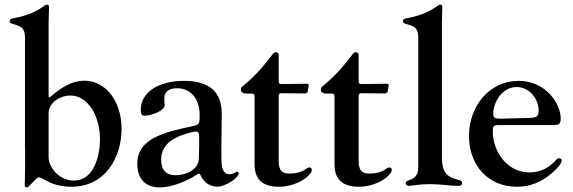

<svg xmlns="http://www.w3.org/2000/svg" viewBox="-20 -794 2469 828"><path d="M87.7 -152.3H88.1V-78.5C88.1 -28.8 86.6 -5.3 86.6 3.2C86.6 9.2 88.8 14.2 95.2 14.2C99.8 14.2 103.7 10.3 109.4 4.6C128.6 -15.3 140.3 -29.1 147.7 -29.1C158 -29.1 175.4 -16 189.6 -9.6C213.8 2.5 249.6 11.4 288 11.4C437.1 11.4 504.3 -119.7 504.3 -237.9C504.3 -354.8 438.2 -446 343.4 -446C292.3 -446 245.7 -418.3 201.3 -379.6L198.2 -377.1C192.5 -372.9 190.7 -372.9 189.6 -378.2V-707.7L190 -708.1C190 -728.7 191.4 -749.6 191.4 -763.8C191.4 -771 188.2 -774.1 183.2 -774.1C179.3 -774.1 175.8 -772.7 171.2 -769.2C143.8 -748.6 103.3 -727.6 44 -716.6C29.5 -714.1 21.7 -711.3 21.7 -702.4C21.7 -695.7 26.6 -692.8 36.6 -690.3C81.3 -678.6 88.1 -666.9 88.1 -621.8L87.7 -621.4ZM189.6 -115.1V-306.8C189.6 -348 236.2 -382.1 283.4 -382.1C360.1 -382.1 411.2 -292.6 411.2 -193.2C411.2 -123.6 385.7 -15.3 299 -15.3C233 -15.3 189.6 -74.6 189.6 -115.1Z M668.7 14.2C725.5 14.2 795.5 -17.8 831 -42.3C833.1 -44 835.6 -45.1 837.7 -45.1C840.9 -45.1 842.7 -42.6 844.5 -39.1C856.2 -10.7 882.8 11 916.9 11C951.3 11 1009.2 -25.9 1009.2 -46.5C1009.2 -50.1 1007.8 -53.6 1002.8 -53.6C997.9 -53.6 986.2 -42.6 969.8 -42.6C945.7 -42.6 935 -61.8 934.7 -109.4C934.3 -199.9 936.4 -230.8 936.1 -306.1C935.4 -392.8 888.5 -445.3 773.4 -445.3C655.5 -445.3 587 -389.9 587 -322.1C586.6 -301.1 592 -295.1 604 -295.1C628.9 -295.1 690.3 -314.3 690.3 -341.6C689.6 -350.9 688.2 -361.5 688.6 -370.4C688.6 -394.2 703.8 -413.4 743.6 -413.4C790.5 -413.4 823.2 -384.9 835.9 -340.2C841.3 -323.2 841.3 -296.9 840.6 -278.1C839.8 -261.7 833.8 -255 817.8 -251.4C699.2 -225.9 572.1 -201 572.1 -88.4C572.1 -18.5 611.2 14.2 668.7 14.2ZM675.1 -106.9C675.1 -177.6 738.6 -208.5 816.4 -225.9C832.4 -229 838.1 -224.4 838.8 -208.1C839.5 -175.1 838.8 -142 837.4 -110.1C835.6 -61.1 780.9 -38.4 737.6 -38.4C681.8 -38.4 675.1 -77.8 675.1 -106.9Z M1181.5 11.4C1264.9 11.4 1324.6 -40.1 1324.6 -60C1324.6 -69.2 1320.3 -71.7 1314.3 -72.1C1302.2 -72.4 1288 -45.8 1229.4 -45.5C1189.3 -45.1 1181.8 -66.8 1181.8 -103.3V-381C1182.2 -389.2 1185 -391.7 1193.2 -392L1294 -391C1302.2 -391.3 1305.8 -394.2 1307.5 -402L1311.1 -422.2C1312.5 -430 1310 -432.9 1301.8 -432.9L1193.2 -431.5C1185 -431.5 1182.2 -434.3 1181.8 -442.5V-555.4C1181.8 -565 1176.5 -568.9 1169.7 -568.9C1161.9 -568.9 1158 -563.2 1151.3 -554.3C1120.7 -514.2 1087 -472.3 1030.9 -425.8C1024.1 -420.5 1018.8 -416.5 1018.8 -407.3C1018.8 -397 1025.9 -390.3 1045.8 -390.3H1066.4C1074.6 -389.9 1077.4 -387.1 1077.8 -378.9V-102.6C1077.8 -73.5 1069.6 11.4 1181.5 11.4Z M1526.3 11.4C1609.7 11.4 1669.4 -40.1 1669.4 -60C1669.4 -69.2 1665.1 -71.7 1659.1 -72.1C1647 -72.4 1632.8 -45.8 1574.2 -45.5C1534.1 -45.1 1526.6 -66.8 1526.6 -103.3V-381C1527 -389.2 1529.8 -391.7 1538 -392L1638.8 -391C1647 -391.3 1650.6 -394.2 1652.3 -402L1655.9 -422.2C1657.3 -430 1654.8 -432.9 1646.7 -432.9L1538 -431.5C1529.8 -431.5 1527 -434.3 1526.6 -442.5V-555.4C1526.6 -565 1521.3 -568.9 1514.6 -568.9C1506.7 -568.9 1502.8 -563.2 1496.1 -554.3C1465.6 -514.2 1431.8 -472.3 1375.7 -425.8C1369 -420.5 1363.6 -416.5 1363.6 -407.3C1363.6 -397 1370.7 -390.3 1390.6 -390.3H1411.2C1419.4 -389.9 1422.2 -387.1 1422.6 -378.9V-102.6C1422.6 -73.5 1414.4 11.4 1526.3 11.4Z M1742.5 7.5C1756 7.5 1789.4 0 1833.8 0C1880.7 0 1919.7 7.5 1956 7.5C1963.4 7.5 1973 5.7 1973 -5C1973 -12.4 1968.4 -15.6 1956.3 -18.5C1906.6 -29.8 1885.7 -51.5 1885.7 -117.9V-707.7L1886 -708.1C1886 -728.7 1887.4 -749.6 1887.4 -763.8C1887.4 -771 1884.2 -774.1 1879.3 -774.1C1875.4 -774.1 1871.8 -772.7 1867.2 -769.2C1839.8 -748.6 1799.4 -727.6 1740.1 -716.6C1725.5 -714.1 1717.7 -711.3 1717.7 -702.4C1717.7 -695.7 1722.7 -692.8 1732.6 -690.3C1775.6 -679.3 1783.4 -668 1784.1 -627.1L1783.7 -626.8V-74.6C1783.7 -49.4 1777.7 -27.3 1744.7 -17.4C1733.7 -13.8 1729.8 -9.9 1729.8 -3.9C1729.8 3.6 1735.1 7.5 1742.5 7.5Z M2209.2 11.4C2266 11.4 2315.3 -8.9 2358.3 -45.8C2381.4 -65 2402.3 -89.1 2402.3 -101.9C2402.3 -107.6 2397.7 -111.5 2391 -111.5C2381.4 -111.5 2379.3 -104.4 2366.5 -92.3C2341.3 -66.8 2304 -50.4 2263.5 -50.4C2166.2 -50.4 2105.1 -141 2105.1 -228C2105.1 -249.3 2108 -254.6 2130.3 -254.6H2369.7C2390.3 -254.6 2398.1 -260.7 2398.1 -282.7C2398.1 -344.5 2336.6 -445.3 2215.9 -445.3C2090.9 -445.3 2002.5 -336.3 2002.5 -207.7C2002.5 -79.2 2087 11.4 2209.2 11.4ZM2107.2 -304C2107.2 -353.7 2146.3 -418.7 2207.7 -418.7C2261.7 -418.7 2302.9 -369 2302.9 -316.8C2302.9 -291.2 2293.3 -286.9 2264.9 -285.5C2214.1 -284.1 2142.8 -282.3 2141.3 -282.3C2115.4 -282.3 2107.2 -283.4 2107.2 -304Z"/></svg>

Font: Margiela Serif Medium
Style: Regular
Weight: 500
Designer: Andreas Faust, Stefan Endress
Version: Version 1.002;FEAKit 1.0